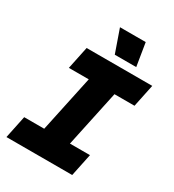

<svg xmlns="http://www.w3.org/2000/svg" viewBox="-216 -1041 1054 1163"><g transform="rotate(30 311.5 -460.0)"><path d="M13 0 46 -158H186L270 -552H131L164 -710H623L590 -552H450L366 -158H506L473 0ZM332 -760 276 -920H456L482 -760Z"/></g></svg>

Font: Geist Mono Black
Style: Italic
Weight: 900
Italic angle: -12°
Monospace: yes
Designer: Basement.studio, Andrés Briganti, Mateo Zaragoza
Foundry: Basement.studio, Vercel, Andrés Briganti, Guido Ferreyra, Mateo Zaragoza
Version: Version 1.500; ttfautohint (v1.8.4.7-5d5b)